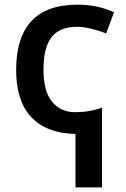

<svg xmlns="http://www.w3.org/2000/svg" viewBox="-20 -570 546 830"><path d="M420.9 -105V240.2H306.2V8.8H299.8Q178.7 4.9 114.3 -64.7Q49.8 -134.3 49.8 -267.1Q49.8 -549.8 314.9 -549.8Q401.4 -549.8 473.1 -517.1L439 -425.8Q362.8 -454.1 312 -454.1Q237.3 -454.1 202.6 -408.9Q168 -363.8 168 -269Q168 -174.3 205.6 -129.6Q243.2 -85 305.2 -85Q367.2 -85 420.9 -105Z"/></svg>

Font: OpenSans-Semibold
Style: Regular
Weight: 600
Foundry: Ascender Corporation
Version: Version 1.10